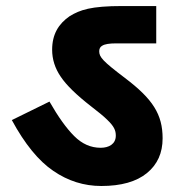

<svg xmlns="http://www.w3.org/2000/svg" viewBox="-20 -642 586 633"><path d="M516.1 -186C516.1 -264.6 483.9 -315.4 392.1 -384.8C318.8 -440.4 307.1 -453.6 307.1 -473.1C307.1 -481.4 310.5 -487.8 316.9 -491.2C325.2 -496.6 340.3 -499 362.8 -499H495.1V-622.1H383.8C278.8 -622.1 244.1 -609.4 210 -588.9C172.9 -563.5 151.9 -528.8 151.9 -478C151.9 -446.8 161.1 -417 180.2 -389.2C198.7 -361.3 232.4 -328.6 280.8 -291C304.2 -272.9 321.8 -258.8 333 -247.6C356 -225.6 361.8 -212.4 361.8 -194.8C361.8 -167 338.9 -154.8 312 -154.8C279.3 -154.8 250.5 -167.5 224.6 -193.4C198.7 -219.2 171.9 -256.8 143.1 -307.1L19 -246.1C61.5 -167.5 107.4 -111.3 155.8 -78.6C204.1 -45.4 256.8 -28.8 314 -28.8C379.4 -28.8 429.7 -43 464.4 -71.3C499 -99.6 516.1 -137.7 516.1 -186Z"/></svg>

Font: Noto Reveo Sans
Style: Regular
Weight: 800
Designer: Monotype Design Team
Foundry: Monotype Imaging Inc.
Version: Version 2.007